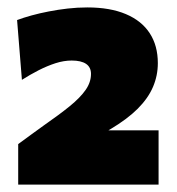

<svg xmlns="http://www.w3.org/2000/svg" viewBox="-20 -797 476 517"><path d="M29 -300V-409Q46.5 -422 64.2 -434.8Q82 -447.5 99 -460Q140 -488.5 168 -511.2Q196 -534 210.5 -554.8Q225 -575.5 225 -598Q225 -616 211.8 -625Q198.5 -634 173 -634Q152 -634 129.5 -626.8Q107 -619.5 84 -607.8Q61 -596 39 -582L26 -743Q43.5 -749.5 65.2 -755.5Q87 -761.5 111.5 -766.2Q136 -771 162.2 -774Q188.5 -777 215 -777Q276.5 -777 319 -759Q361.5 -741 383.2 -707.5Q405 -674 405 -627Q405 -593.5 392 -563Q379 -532.5 350.8 -504.2Q322.5 -476 277 -449L214 -412L195 -446H258Q295.5 -446 333 -446Q370.5 -446 407 -446V-300Z"/></svg>

Font: Commissioner Thin Black
Style: Regular
Weight: 900
Version: Version 1.000